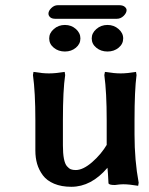

<svg xmlns="http://www.w3.org/2000/svg" viewBox="-20 -715 577 745"><path d="M400.9 -4.9Q398.9 -46.9 397 -64Q334 9.8 256.8 9.8Q218.3 9.8 189.9 -2.2Q161.6 -14.2 146.2 -34.9Q130.9 -55.7 124 -79.3Q117.2 -103 117.2 -130.9V-249Q117.2 -356.9 107.9 -423.8L109.9 -436Q144.5 -430.2 169.9 -430.2Q195.3 -430.2 231 -436L232.9 -423.8Q224.1 -365.7 224.1 -249V-150.9Q224.1 -119.6 228 -99.4Q231.9 -79.1 239.7 -70.1Q247.6 -61 255.1 -58.1Q262.7 -55.2 273.9 -55.2Q302.2 -55.2 337.4 -85.7Q372.6 -116.2 396 -155.8L394 -152.8V-249Q394 -356.9 384.8 -423.8L387.2 -436Q423.3 -430.2 448.2 -430.2Q473.1 -430.2 507.8 -436L509.8 -423.8Q502 -364.7 502 -249V-192.9Q502 -92.3 518.1 -5.9L516.1 5.9Q480.5 0 458 0Q445.8 0 425.8 2.9Q400.9 2.9 400.9 -4.9ZM170.9 -565.9Q170.9 -586.9 189 -602.5Q207 -618.2 231.9 -618.2Q256.8 -618.2 274.4 -602.5Q292 -586.9 292 -565.9Q292 -544.4 274.4 -529.8Q256.8 -515.1 231.9 -515.1Q206.5 -515.1 188.7 -529.8Q170.9 -544.4 170.9 -565.9ZM335.9 -565.9Q335.9 -586.9 354 -602.5Q372.1 -618.2 397 -618.2Q421.9 -618.2 439.9 -602.5Q458 -586.9 458 -565.9Q458 -544.4 440.2 -529.8Q422.4 -515.1 397 -515.1Q371.6 -515.1 353.8 -529.8Q335.9 -544.4 335.9 -565.9ZM433.1 -642.1H194.8Q181.2 -642.1 174.6 -648.2Q168 -654.3 168 -662.1Q168 -672.9 179.2 -683.8Q190.4 -694.8 204.1 -694.8H442.9Q456.5 -694.8 463.9 -688.7Q471.2 -682.6 471.2 -675.8Q471.2 -664.6 459.7 -653.3Q448.2 -642.1 433.1 -642.1Z"/></svg>

Font: Linear Smooth
Style: Bold
Weight: 700
Designer: Philipp H. Poll, Flanker
Foundry: Philipp H. Poll, reworked by Flanker
Version: Version 1.061 | FøM Fix